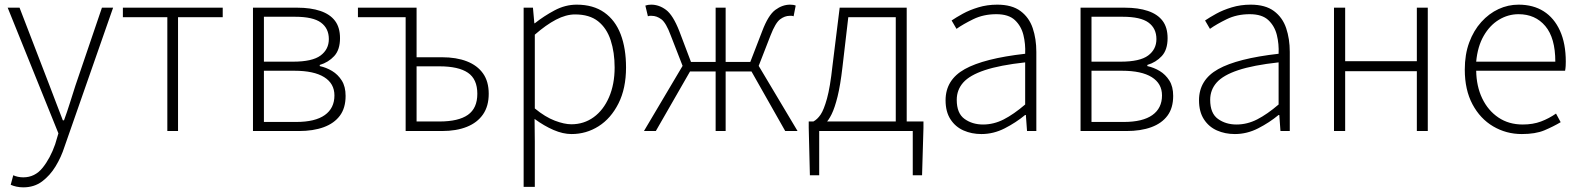

<svg xmlns="http://www.w3.org/2000/svg" viewBox="-20 -563 6790 825"><path d="M80 242Q65 242 51 239Q37 236 26 231L37 190Q45 194 56.5 196.5Q68 199 80 199Q130 199 163 158Q196 117 217 57L231 10L13 -530H64L193 -195Q206 -161 221 -121.5Q236 -82 250 -46H255Q268 -81 280.5 -121Q293 -161 304 -195L418 -530H466L257 68Q243 112 219 151.5Q195 191 161 216.5Q127 242 80 242Z M699 0V-489H508V-530H937V-489H745V0Z M1067 0V-530H1257Q1315 -530 1356.5 -516Q1398 -502 1419.5 -473.5Q1441 -445 1441 -399Q1441 -349 1416 -322Q1391 -295 1354 -284V-279Q1382 -273 1407 -258Q1432 -243 1448.5 -217Q1465 -191 1465 -151Q1465 -99 1440.5 -66Q1416 -33 1371 -16.5Q1326 0 1264 0ZM1114 -298H1239Q1322 -298 1357.5 -324.5Q1393 -351 1393 -395Q1393 -441 1359 -466Q1325 -491 1248 -491H1114ZM1114 -39H1253Q1334 -39 1375.5 -68.5Q1417 -98 1417 -153Q1417 -204 1373 -231.5Q1329 -259 1245 -259H1114Z M1723 0V-489H1518V-530H1770V-317H1879Q1941 -317 1986 -299.5Q2031 -282 2055.5 -247.5Q2080 -213 2080 -160Q2080 -107 2055.5 -71.5Q2031 -36 1986 -18Q1941 0 1879 0ZM1770 -41H1868Q1950 -41 1990.5 -69.5Q2031 -98 2031 -160Q2031 -223 1990.5 -250.5Q1950 -278 1868 -278H1770Z M2230 240V-530H2270L2276 -463H2278Q2317 -494 2363 -518.5Q2409 -543 2458 -543Q2529 -543 2576.5 -509.5Q2624 -476 2647 -415.5Q2670 -355 2670 -273Q2670 -183 2637.5 -118.5Q2605 -54 2552 -20.5Q2499 13 2436 13Q2399 13 2358.5 -4.5Q2318 -22 2277 -52L2278 46V240ZM2435 -29Q2489 -29 2531 -59.5Q2573 -90 2597 -145.5Q2621 -201 2621 -273Q2621 -338 2604 -390Q2587 -442 2550 -471.5Q2513 -501 2451 -501Q2412 -501 2369 -478.5Q2326 -456 2278 -414V-97Q2323 -60 2364 -44.5Q2405 -29 2435 -29Z M2747 0 2913 -280 2862 -411Q2842 -465 2822 -480Q2802 -495 2780 -495Q2775 -495 2772 -495Q2769 -495 2764 -493L2753 -539Q2764 -543 2778 -543Q2812 -543 2842 -520.5Q2872 -498 2899 -429L2949 -297H3055V-530H3098V-297H3204L3255 -429Q3281 -498 3311.5 -520.5Q3342 -543 3375 -543Q3390 -543 3399 -539L3390 -493Q3385 -495 3382 -495Q3379 -495 3373 -495Q3352 -495 3332 -480Q3312 -465 3291 -411L3240 -280L3407 0H3354L3209 -256H3098V0H3055V-256H2945L2798 0Z M3500 0V190H3460L3455 -14V-41H3948V-14L3942 190H3902V0ZM3829 -15V-489H3625L3600 -275Q3591 -197 3579 -148.5Q3567 -100 3553.5 -72.5Q3540 -45 3526 -32.5Q3512 -20 3501 -13L3475 -41Q3492 -50 3506 -70.5Q3520 -91 3533.5 -139.5Q3547 -188 3557 -280L3588 -530H3876V-15Z M4197 13Q4155 13 4120 -2.5Q4085 -18 4064 -50.5Q4043 -83 4043 -132Q4043 -220 4125.5 -266Q4208 -312 4385 -332Q4387 -374 4377.5 -412.5Q4368 -451 4341 -476.5Q4314 -502 4261 -502Q4206 -502 4162 -480.5Q4118 -459 4090 -439L4069 -475Q4088 -488 4117 -504Q4146 -520 4184 -531.5Q4222 -543 4265 -543Q4328 -543 4365 -515.5Q4402 -488 4417.5 -442Q4433 -396 4433 -340V0H4393L4388 -69H4385Q4345 -36 4297 -11.5Q4249 13 4197 13ZM4204 -28Q4250 -28 4293 -50Q4336 -72 4385 -114V-295Q4276 -283 4211.5 -261.5Q4147 -240 4119 -208.5Q4091 -177 4091 -134Q4091 -76 4124.5 -52Q4158 -28 4204 -28Z M4623 0V-530H4813Q4871 -530 4912.5 -516Q4954 -502 4975.5 -473.5Q4997 -445 4997 -399Q4997 -349 4972 -322Q4947 -295 4910 -284V-279Q4938 -273 4963 -258Q4988 -243 5004.5 -217Q5021 -191 5021 -151Q5021 -99 4996.5 -66Q4972 -33 4927 -16.5Q4882 0 4820 0ZM4670 -298H4795Q4878 -298 4913.5 -324.5Q4949 -351 4949 -395Q4949 -441 4915 -466Q4881 -491 4804 -491H4670ZM4670 -39H4809Q4890 -39 4931.5 -68.5Q4973 -98 4973 -153Q4973 -204 4929 -231.5Q4885 -259 4801 -259H4670Z M5286 13Q5244 13 5209 -2.5Q5174 -18 5153 -50.5Q5132 -83 5132 -132Q5132 -220 5214.5 -266Q5297 -312 5474 -332Q5476 -374 5466.5 -412.5Q5457 -451 5430 -476.5Q5403 -502 5350 -502Q5295 -502 5251 -480.5Q5207 -459 5179 -439L5158 -475Q5177 -488 5206 -504Q5235 -520 5273 -531.5Q5311 -543 5354 -543Q5417 -543 5454 -515.5Q5491 -488 5506.5 -442Q5522 -396 5522 -340V0H5482L5477 -69H5474Q5434 -36 5386 -11.5Q5338 13 5286 13ZM5293 -28Q5339 -28 5382 -50Q5425 -72 5474 -114V-295Q5365 -283 5300.5 -261.5Q5236 -240 5208 -208.5Q5180 -177 5180 -134Q5180 -76 5213.5 -52Q5247 -28 5293 -28Z M5712 0V-530H5760V-300H6068V-530H6115V0H6068V-257H5760V0Z M6519 13Q6452 13 6396 -20Q6340 -53 6307 -115Q6274 -177 6274 -264Q6274 -329 6293 -380.5Q6312 -432 6345 -468.5Q6378 -505 6419 -524Q6460 -543 6505 -543Q6568 -543 6613 -514.5Q6658 -486 6683 -431Q6708 -376 6708 -298Q6708 -289 6707.5 -279.5Q6707 -270 6705 -259H6323Q6324 -192 6349 -140Q6374 -88 6418.5 -58Q6463 -28 6523 -28Q6567 -28 6601.5 -41Q6636 -54 6666 -75L6686 -38Q6654 -19 6616 -3Q6578 13 6519 13ZM6323 -298H6663Q6663 -400 6620 -451Q6577 -502 6505 -502Q6460 -502 6420.5 -478Q6381 -454 6355 -408.5Q6329 -363 6323 -298Z"/></svg>

Font: Noto Sans SC ExtraLight
Style: Regular
Weight: 250
Designer: Ryoko NISHIZUKA 西塚涼子 (kana, bopomofo & ideographs); Paul D. Hunt (Latin, Greek & Cyrillic); Sandoll Communications 산돌커뮤니
Foundry: Adobe
Version: Version 2.004-H2;hotconv 1.0.118;makeotfexe 2.5.65603